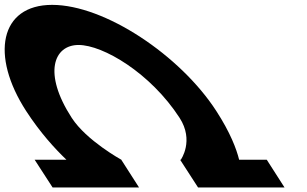

<svg xmlns="http://www.w3.org/2000/svg" viewBox="-151 -792 1293 809"><path d="M151.2 -295.5C28.7 -484.5 76 -602.5 180 -602.5C283.1 -602.5 483.2 -484.5 605.7 -295.5C667.9 -199.5 611.2 -119.5 611.2 -119.5L613.3 -119H607.9L683.6 -2H1047.9L973 -119H856.6C845.4 -164.3 819.5 -233.1 760.3 -324.5C608.7 -558.5 290.8 -771.5 68.7 -771.5C-152.5 -771.5 -191.9 -557.5 -41 -324.5C18.2 -233.1 81.4 -164.3 128.9 -119H-5.1L70.7 -2H434.9L360.4 -118.3L361 -118.5C361 -118.5 213.3 -199.5 151.2 -295.5Z"/></svg>

Font: Hussar
Style: BdOpOblSeven
Weight: 700
Foundry: Cannot Into Space Fonts
Version: Version 2.00